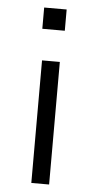

<svg xmlns="http://www.w3.org/2000/svg" viewBox="-52 -742 386 774"><g transform="rotate(5 141.0 -354.5)"><path d="M95 -623V-709H186V-623ZM105 0V-496H177V0Z"/></g></svg>

Font: Nunito Sans 6pt Light
Style: Regular
Weight: 300
Version: Version 3.101;gftools[0.9.27]